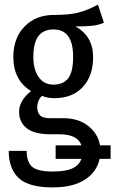

<svg xmlns="http://www.w3.org/2000/svg" viewBox="-20 -603 501 835"><path d="M461 88H413Q401 145 349 178.5Q297 212 209 212Q105 212 61.5 171.5Q18 131 18 53H96Q96 102 120 122.5Q144 143 210 143Q266 143 295.5 129Q325 115 334 88H222V29H334Q318 -19 238 -19H201Q129 -19 96 -45.5Q63 -72 63 -117Q63 -165 115 -207Q38 -254 38 -355Q38 -438 87 -488Q136 -538 214 -538Q284 -538 324 -549Q364 -560 406 -583L432 -504Q409 -494 380.5 -491Q352 -488 308 -488Q385 -446 385 -354Q385 -273 340 -224.5Q295 -176 216 -176Q187 -176 163 -186Q153 -178 147.5 -164.5Q142 -151 142 -136Q142 -114 154 -101.5Q166 -89 197 -89H255Q321 -89 363.5 -55.5Q406 -22 415 29H461ZM125 -355Q125 -301 148 -268Q171 -235 212 -235Q256 -235 277 -263Q298 -291 298 -356Q298 -475 213 -475Q169 -475 147 -446Q125 -417 125 -355Z"/></svg>

Font: Fira Sans Extra Condensed
Style: Regular
Weight: 400
Width: 1
Designer: Carrois Corporate & Edenspiekermann AG
Foundry: Carrois Corporate GbR & Edenspiekermann AG
Version: Version 4.203